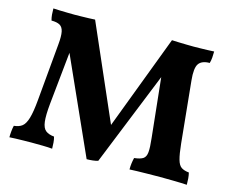

<svg xmlns="http://www.w3.org/2000/svg" viewBox="-97 -817 1160 964"><g transform="rotate(15 483.0 -335.0)"><path d="M425 9 188.2 -518.7H207L175.7 -212.6Q169.6 -150.7 173.6 -118.3Q177.6 -85.8 193.6 -73.3Q209.6 -60.8 237.5 -58.3Q241.6 -44.6 242.8 -28.2Q244.1 -11.8 244.1 3Q224.8 1 193.8 0.5Q162.7 0 135.5 0Q117.9 0 95.7 0.5Q73.6 1 53.7 1.5Q33.9 2 21.9 3Q21.9 -11.8 23.5 -28.2Q25 -44.6 28.5 -58.3Q55 -60.8 71 -73.3Q87 -85.9 96.8 -119.1Q106.6 -152.2 112.1 -214.8L138.9 -512.3Q142.9 -554.5 138.2 -577.4Q133.5 -600.2 118.3 -609Q103 -617.7 74.5 -617.7Q70.5 -631.9 69.2 -647Q67.9 -662.2 67.9 -679Q80.6 -678 100.9 -677.5Q121.2 -677 142.2 -676.5Q163.3 -676 177.4 -676Q191.9 -676 212.8 -676.5Q233.6 -677 253.5 -677.5Q273.3 -678 284.7 -679L514.8 -152.2H485L684.3 -679Q699.4 -678 720.3 -677.5Q741.1 -677 761.6 -676.5Q782.2 -676 796.8 -676Q811.3 -676 830.9 -676.5Q850.4 -677 870 -677.5Q889.5 -678 903.6 -679Q903.6 -663.3 902.3 -647Q901 -630.8 897 -617.7Q856.3 -617.7 840.4 -595.1Q824.6 -572.5 831.1 -508.9L862.9 -190.5Q868.4 -136.2 876.2 -108.7Q883.9 -81.2 898.4 -71.5Q912.9 -61.8 938 -59.3Q941.5 -45.6 942.8 -29.7Q944 -13.8 944 3Q933.1 2 913.4 1.5Q893.7 1 869.9 0.5Q846.1 0 823.5 0Q801 0 784.9 0Q763.7 0 736.8 0.5Q709.8 1 685.2 1.5Q660.6 2 646.2 3Q646.2 -14.4 648.2 -29.2Q650.2 -44.1 653.7 -58.3Q685.2 -61.8 699.4 -71.3Q713.7 -80.8 715.9 -105.5Q718.2 -130.3 712.6 -178.5L676.7 -519H693.5L483.7 1.5Q472.7 5.5 456.4 7.2Q440.1 9 425 9Z"/></g></svg>

Font: Vollkorn
Style: Regular
Weight: 400
Designer: Friedrich Althausen
Foundry: Friedrich Althausen
Version: Version 5.001